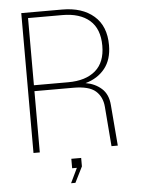

<svg xmlns="http://www.w3.org/2000/svg" viewBox="-59 -756 718 971"><g transform="rotate(-5 300.0 -270.5)"><path d="M86 0V-710H294Q395 -710 454.5 -658.5Q514 -607 514 -510Q514 -437 477.5 -391.5Q441 -346 379 -329Q427 -321 460 -291.5Q493 -262 497 -207L514 0H482L466 -201Q462 -252 428.5 -281.5Q395 -311 316 -311H118V0ZM118 -341H292Q381 -341 430.5 -383.5Q480 -426 480 -510Q480 -596 430.5 -639Q381 -682 292 -682H118ZM262 169 298 94H274V46H324V89L284 169Z"/></g></svg>

Font: Geist Mono Thin
Style: Regular
Weight: 100
Monospace: yes
Designer: Basement.studio, Andrés Briganti, Mateo Zaragoza
Foundry: Basement.studio, Vercel, Andrés Briganti, Guido Ferreyra, Mateo Zaragoza
Version: Version 1.500; ttfautohint (v1.8.4.7-5d5b)